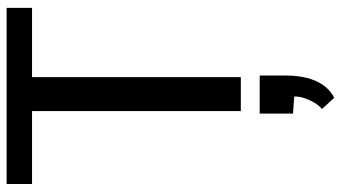

<svg xmlns="http://www.w3.org/2000/svg" viewBox="-247 -508 1040 586"><g transform="rotate(-90 273.0 -215.0)"><path d="M227.1 0V-637.2H4.4V-714.8H542V-637.2H330.6V0ZM267.6 285.2 233.4 247.6Q243.2 239.7 251.5 226.3Q259.8 212.9 265.6 196.5Q271.5 180.2 271.5 163.1L219.2 159.2V57.6H335.4V138.7Q335.4 171.4 328.6 200Q321.8 228.5 306.9 250.5Q292 272.5 267.6 285.2Z"/></g></svg>

Font: Pontano Sans SemiBold
Style: Regular
Weight: 600
Designer: Vernon Adams
Foundry: Vernon Adams
Version: Version 2.001